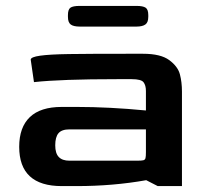

<svg xmlns="http://www.w3.org/2000/svg" viewBox="-20 -630 691 650"><path d="M45 -133Q45 -199 81 -233.5Q117 -268 189 -268H240Q349 -268 474 -256V-322Q474 -341 466 -351.5Q458 -362 426 -362H376Q187 -362 95 -352L84 -428Q84 -437 116 -441.5Q148 -446 213 -447Q278 -448 414 -448H464Q524 -448 553 -426.5Q582 -405 589 -378.5Q596 -352 596 -320V0H514L475 -20Q363 0 239 0H189Q45 0 45 -133ZM444 -86Q460 -86 465.5 -87.5Q471 -89 472.5 -94.5Q474 -100 474 -115V-192H215Q189 -192 178 -179Q167 -166 167 -138Q167 -111 179 -98.5Q191 -86 215 -86ZM210 -573V-579Q210 -598 218.5 -604Q227 -610 250 -610H442Q464 -610 473 -604Q482 -598 482 -579V-573Q482 -554 472 -547Q462 -540 442 -540H250Q229 -540 219.5 -547Q210 -554 210 -573Z"/></svg>

Font: Gold
Style: Regular
Weight: 400
Designer: jaiki
Version: Version 1.000